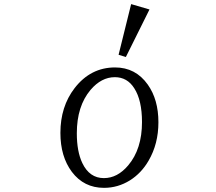

<svg xmlns="http://www.w3.org/2000/svg" viewBox="-20 -885 1040 925"><path d="M551.3 -621.1 611.8 -865.2 700.2 -839.4 586.4 -610.4ZM534.2 -560.1Q633.3 -560.1 691.9 -477.5Q743.2 -405.3 743.2 -295.9Q743.2 -191.9 695.8 -110.8Q661.1 -50.8 606 -16.1Q547.9 20 481 20Q384.3 20 326.2 -57.1Q271 -130.9 271 -244.6Q271 -371.6 339.4 -460.4Q416.5 -560.1 534.2 -560.1ZM533.2 -513.2Q468.3 -513.2 416 -451.7Q350.1 -373.5 350.1 -242.7Q350.1 -155.3 376.5 -99.6Q411.1 -26.9 480.5 -26.9Q545.9 -26.9 597.7 -88.4Q664.1 -167 664.1 -296.9Q664.1 -401.9 627 -459.5Q593.3 -513.2 533.2 -513.2Z"/></svg>

Font: BIZ UDMincho
Style: Regular
Weight: 400
Monospace: yes
Designer: TypeBank Co., Ltd.
Foundry: Morisawa Inc.
Version: Version 1.06